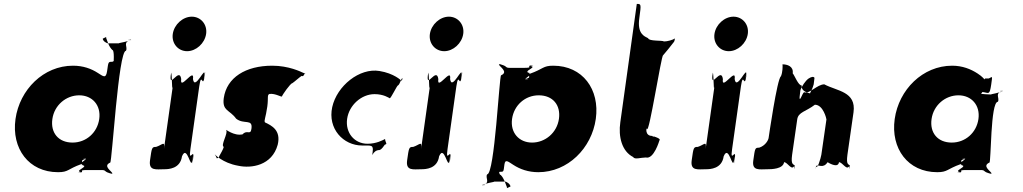

<svg xmlns="http://www.w3.org/2000/svg" viewBox="-20 -863 5217 979"><path d="M59 -256C38 -106 126 15 276 15C330 15 324 -1 394 -26C413 -34 378 -45 420 -53C429 -53 380 -55 418 -55C423 -47 372 -30 408 -19C417 -19 371 -18 409 -18C417 -8 361 9 392 14C401 14 356 16 394 16C409 11 378 4 426 4H498C525 4 506 14 552 23C561 23 515 22 553 22C554 12 501 -16 542 -34C551 -34 584 -604 622 -604C634 -622 602 -649 649 -659C658 -659 610 -661 648 -661C646 -652 569 -642 589 -642H532C523 -642 504 -654 504 -666C525 -675 522 -677 521 -670C528 -653 534 -626 553 -608C574 -608 542 -373 557 -477C570 -569 571 -556 553 -548C531 -548 533 -548 526 -500C520 -460 506 -474 479 -491C445 -513 404 -528 352 -528C202 -528 80 -406 59 -256ZM247 -256C257 -327 317 -377 384 -377C450 -377 496 -327 486 -256C476 -186 419 -136 350 -136C278 -136 237 -186 247 -256Z M817 0C839 0 899 -2 908 -66C935 -130 953 10 961 -46C970 -110 955 16 964 -48C975 -123 939 -21 951 -103L996 -423C1008 -505 1013 -403 1024 -478C1033 -542 1013 -416 1022 -480C1030 -536 973 -396 964 -460C973 -524 895 -396 904 -460C895 -524 841 -406 851 -480C860 -544 841 -414 850 -478C858 -533 855 -377 861 -423L816 -103C822 -149 808 -124 776 -114C754 -114 754 -110 745 -46C737 10 777 0 817 0ZM861 -690C854 -642 888 -602 934 -602C980 -602 1024 -642 1031 -690C1038 -738 1004 -778 958 -778C912 -778 868 -738 861 -690Z M1368 -528C1233 -528 1136 -468 1121 -363C1112 -296 1151 -304 1184 -258C1224 -226 1270 -260 1262 -206C1257 -171 1240 -204 1217 -178C1173 -168 1129 -206 1133 -200C1145 -184 1103 -122 1121 -114C1119 -103 1104 -78 1098 -67C1097 -59 1091 -56 1085 -56C1084 -62 1073 -80 1074 -77C1074 -77 1114 -32 1194 -18C1262 -3 1367 -19 1396 -125C1414 -199 1365 -223 1331 -239C1325 -249 1335 -262 1343 -320C1349 -364 1341 -379 1354 -384C1385 -388 1417 -365 1418 -372C1419 -378 1461 -439 1471 -439C1484 -448 1508 -470 1518 -476C1527 -473 1525 -474 1534 -488C1538 -495 1543 -484 1523 -493C1514 -497 1453 -528 1368 -528Z M1890 -383C1936 -383 1963 -364 1967 -362C1973 -360 2005 -429 2009 -427C2020 -434 2024 -461 2032 -465V-466C2033 -457 2028 -449 2025 -453C2025 -453 1989 -489 1915 -501C1813 -518 1698 -425 1674 -317C1650 -207 1730 -121 1827 -121C1875 -121 1885 -125 1880 -87C1875 -49 1878 -98 1915 -98C1928 -102 1936 -118 1942 -125C1954 -129 1950 -130 1945 -145C1941 -157 1948 -156 1937 -151C1932 -149 1900 -130 1854 -130C1787 -130 1740 -186 1750 -257C1760 -327 1823 -383 1890 -383Z M2128 0C2150 0 2210 -2 2219 -66C2246 -130 2264 10 2272 -46C2281 -110 2266 16 2275 -48C2286 -123 2250 -21 2262 -103L2307 -423C2319 -505 2324 -403 2335 -478C2344 -542 2324 -416 2333 -480C2341 -536 2284 -396 2275 -460C2284 -524 2206 -396 2215 -460C2206 -524 2152 -406 2162 -480C2171 -544 2152 -414 2161 -478C2169 -533 2166 -377 2172 -423L2127 -103C2133 -149 2119 -124 2087 -114C2065 -114 2065 -110 2056 -46C2048 10 2088 0 2128 0ZM2172 -690C2165 -642 2199 -602 2245 -602C2291 -602 2335 -642 2342 -690C2349 -738 2315 -778 2269 -778C2223 -778 2179 -738 2172 -690Z M3018 -257C3039 -407 2951 -528 2801 -528C2748 -528 2752 -512 2682 -487C2663 -479 2699 -468 2657 -460C2648 -460 2697 -458 2659 -458C2654 -466 2705 -483 2669 -494C2660 -494 2708 -495 2670 -495C2661 -505 2717 -521 2686 -526C2677 -526 2721 -529 2683 -529C2668 -524 2699 -517 2651 -517H2579C2552 -517 2571 -527 2525 -536C2516 -536 2562 -535 2524 -535C2523 -525 2576 -497 2535 -479C2526 -479 2502 26 2464 26C2452 44 2485 71 2438 81C2429 81 2476 82 2438 82C2440 73 2517 63 2497 63H2555C2564 63 2582 76 2583 88C2562 97 2564 99 2565 92C2558 75 2551 47 2533 29C2511 29 2535 -141 2522 -47C2510 35 2510 21 2528 13C2549 13 2547 14 2552 -24C2556 -54 2571 -39 2598 -22C2632 0 2674 15 2725 15C2875 15 2997 -107 3018 -257ZM2830 -257C2820 -186 2760 -136 2693 -136C2627 -136 2581 -186 2591 -257C2601 -327 2658 -377 2727 -377C2799 -377 2840 -327 2830 -257Z M3227 -843 3143 -240C3132 -166 3151 -91 3209 -62C3215 -48 3249 -60 3273 -60C3314 -49 3342 -146 3342 -146C3345 -150 3350 -156 3312 -168C3308 -156 3313 -166 3313 -166C3311 -155 3315 -169 3315 -169C3312 -159 3308 -169 3306 -170C3266 -169 3276 -217 3279 -206C3289 -176 3352 -581 3361 -581C3376 -599 3396 -622 3417 -650C3421 -657 3421 -667 3421 -667C3412 -660 3383 -651 3365 -652C3356 -658 3288 -652 3285 -668C3266 -678 3228 -690 3240 -772C3250 -843 3249 -843 3227 -843Z M3579 0C3601 0 3661 -2 3670 -66C3697 -130 3715 10 3723 -46C3732 -110 3717 16 3726 -48C3737 -123 3701 -21 3713 -103L3758 -423C3770 -505 3775 -403 3786 -478C3795 -542 3775 -416 3784 -480C3792 -536 3735 -396 3726 -460C3735 -524 3657 -396 3666 -460C3657 -524 3603 -406 3613 -480C3622 -544 3603 -414 3612 -478C3620 -533 3617 -377 3623 -423L3578 -103C3584 -149 3570 -124 3538 -114C3516 -114 3516 -110 3507 -46C3499 10 3539 0 3579 0ZM3623 -690C3616 -642 3650 -602 3696 -602C3742 -602 3786 -642 3793 -690C3800 -738 3766 -778 3720 -778C3674 -778 3630 -738 3623 -690Z M3893 0C3914 0 3973 -1 3978 -36C3996 -36 4016 9 4030 -17C4030 -17 4028 17 4033 -18C4025 -28 4012 -21 4019 -74L4045 -254C4050 -292 4090 -294 4135 -329C4178 -329 4194 -257 4194 -254L4168 -74C4165 -56 4146 8 4141 -18C4141 -18 4137 18 4142 -17C4153 -26 4177 -1 4200 -36C4200 -36 4253 -1 4258 -36C4276 -36 4297 9 4311 -17C4311 -17 4309 17 4314 -18C4306 -28 4294 -21 4301 -74L4332 -290C4347 -397 4248 -398 4183 -433C4147 -433 4106 -381 4080 -393C4070 -386 4057 -339 4057 -367L4061 -402C4067 -422 4087 -451 4102 -462C4117 -472 4129 -474 4133 -466L4129 -433C4118 -393 4103 -385 4115 -385C4136 -385 4062 -386 4068 -427C4050 -427 4031 -480 4022 -489C4027 -525 3994 -535 3970 -535C3971 -525 3971 -495 3962 -474C3943 -465 3899 -159 3899 -159C3897 -147 3882 -120 3851 -110C3829 -110 3830 -107 3821 -45C3813 10 3853 0 3893 0Z M4542 -256C4521 -106 4609 15 4759 15C4812 15 4808 -1 4878 -26C4897 -34 4861 -45 4902 -53C4911 -53 4863 -55 4901 -55C4905 -47 4855 -30 4891 -19C4900 -19 4853 -18 4891 -18C4899 -8 4843 9 4874 14C4883 14 4839 16 4877 16C4892 11 4861 4 4909 4H4981C5007 4 4989 14 5034 23C5043 23 4998 22 5036 22C5036 12 4984 -16 5025 -34C5034 -34 5030 -344 5068 -344C5080 -362 5047 -389 5095 -399C5104 -399 5055 -400 5093 -400C5092 -391 5016 -381 5036 -381C5036 -381 4976 -383 4983 -386C4995 -395 4981 -404 4977 -402C4976 -395 4975 -393 4996 -393C5021 -389 5026 -377 5034 -431C5041 -482 5041 -471 5022 -463C5000 -463 5002 -464 5001 -458C4997 -460 4990 -472 4965 -488C4930 -511 4887 -528 4835 -528C4685 -528 4563 -406 4542 -256ZM4730 -256C4740 -327 4800 -377 4867 -377C4933 -377 4979 -327 4969 -256C4959 -186 4902 -136 4833 -136C4761 -136 4720 -186 4730 -256Z"/></svg>

Font: Hussar Przerywany
Style: Obl
Weight: 400
Foundry: Cannot Into Space Fonts
Version: Version 0.982